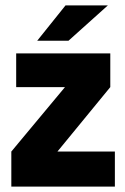

<svg xmlns="http://www.w3.org/2000/svg" viewBox="-20 -692 465 712"><path d="M406 0H22V-130L221 -369H40V-494H389V-369L193 -130H406ZM380 -672 234 -541H118L223 -672Z"/></svg>

Font: Blinker
Style: Regular
Weight: 400
Designer: Juergen Huber
Foundry: supertype
Version: 1.017